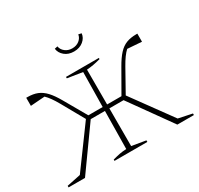

<svg xmlns="http://www.w3.org/2000/svg" viewBox="-174 -1061 1320 1275"><g transform="rotate(-30 485.5 -424.0)"><path d="M131 0H5V-12L111 -34L332 -336L236 -507Q199 -573 168 -602L59 -594V-656H67Q112 -656 144 -643Q176 -630 203.5 -600.5Q231 -571 260 -520L358 -349H468L472 -615L357 -633V-644H609V-635Q579 -627 554.5 -622.5Q530 -618 502 -616V-349H612L710 -520Q739 -571 766.5 -601Q794 -631 826.5 -643.5Q859 -656 903 -656H911V-594L802 -602Q770 -573 733 -507L639 -339L861 -34L966 -12V0H839L611 -319H502V-30L609 -12V0H357V-10Q389 -19 412.5 -23.5Q436 -28 464 -29L468 -319H359ZM489 -763Q446 -763 418 -786.5Q390 -810 386 -843L409 -848Q413 -822 435.5 -804.5Q458 -787 489 -787Q521 -787 543 -804.5Q565 -822 569 -848L592 -843Q589 -810 560.5 -786.5Q532 -763 489 -763Z"/></g></svg>

Font: Piazzolla SC Thin
Style: Regular
Weight: 100
Designer: Juan Pablo del Peral
Foundry: Huerta Tipografica
Version: Version 1.330